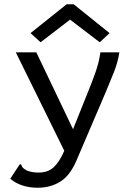

<svg xmlns="http://www.w3.org/2000/svg" viewBox="-20 -705 640 899"><path d="M157 174Q78 174 28 132L68 71L74 63L80 67Q82 75 87 80.5Q92 86 107 94Q130 103 161 103Q204 103 231 78.5Q258 54 281 1L54 -460H150L322 -100L395 -282Q413 -326 428.5 -370.5Q444 -415 450 -460H539Q532 -414 513 -366Q494 -318 474 -271L337 49Q307 118 261.5 146Q216 174 157 174ZM170 -507 123 -550 292 -685H325L493 -550L447 -507L308 -613Z"/></svg>

Font: Inconsolata Expanded Medium
Style: Regular
Weight: 500
Width: 7
Monospace: yes
Designer: Raph Levien, Cyreal, Brenton Simpson
Foundry: Raph Levien, Cyreal, Google
Version: Version 3.001; ttfautohint (v1.8.2.53-6de2)